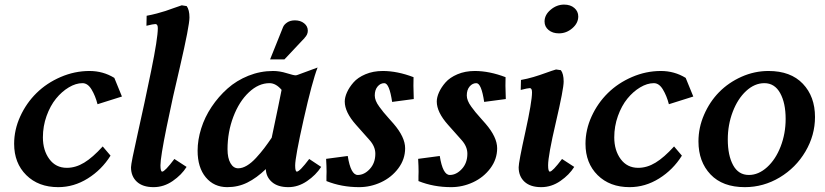

<svg xmlns="http://www.w3.org/2000/svg" viewBox="-20 -792 3501 815"><path d="M465.3 -461.4 497.6 -382.3 394 -349.6Q384.8 -385.3 368.7 -412.1Q352.5 -439 330.1 -439Q301.8 -439 272 -421.1Q242.2 -403.3 217.8 -373.3Q193.4 -343.3 177.7 -299.8Q162.1 -256.3 162.1 -209Q162.1 -153.8 189.5 -116.7Q216.8 -79.6 263.7 -79.6Q301.3 -79.6 337.4 -101.6Q373.5 -123.5 416 -170.4L449.2 -131.3Q411.6 -71.3 352.5 -34.4Q293.5 2.4 227.1 2.4Q143.1 2.4 91.6 -48.6Q40 -99.6 40 -181.6Q40 -241.2 65.9 -297.9Q91.8 -354.5 135 -397Q178.2 -439.5 237.5 -465.1Q296.9 -490.7 359.9 -490.7Q417.5 -490.7 465.3 -461.4Z M751.5 -769.5 772.5 -766.1Q784.2 -750 784.2 -717.8Q784.2 -682.6 744.1 -509.3Q713.4 -381.8 687.3 -252.9Q661.1 -124 661.1 -90.3Q661.1 -63.5 668.5 -63.5Q679.7 -63.5 720.2 -117.2L772 -83.5Q751 -49.8 713.1 -23.7Q675.3 2.4 631.8 2.4Q585.9 2.4 561 -20.5Q536.1 -43.5 536.1 -82Q536.1 -98.6 564.7 -225.8Q593.3 -353 621.6 -491.2Q649.9 -629.4 649.9 -672.4Q649.9 -689.9 639.6 -689.9Q630.4 -689.9 601.6 -682.6L602.5 -725.1Q624 -729 646.2 -734.9Q668.5 -740.7 682.4 -745.4Q696.3 -750 718.5 -758.1Q740.7 -766.1 751.5 -769.5Z M1204.1 2.4Q1159.2 2.4 1134.3 -19.3Q1109.4 -41 1108.4 -74.2Q1069.3 -36.6 1030 -17.1Q990.7 2.4 944.8 2.4Q888.2 2.4 853.5 -39.3Q818.8 -81.1 818.8 -152.3Q818.8 -198.2 834 -246.6Q849.1 -294.9 878.2 -338.4Q907.2 -381.8 945.6 -416Q983.9 -450.2 1034.4 -470.5Q1085 -490.7 1139.2 -490.7Q1167 -490.7 1196.8 -481.4Q1226.6 -472.2 1234.4 -472.2Q1237.8 -472.2 1243.2 -474.1L1328.1 -505.4Q1305.2 -446.3 1269 -285.6Q1232.9 -125 1232.9 -89.4Q1232.9 -63.5 1240.2 -63.5Q1252 -63.5 1292.5 -117.2L1343.3 -83.5Q1320.8 -48.8 1283.2 -23.2Q1245.6 2.4 1204.1 2.4ZM1135.7 -210.9 1133.3 -207.5Q1166.5 -364.3 1175.3 -410.6Q1150.9 -439 1124 -439Q1077.6 -439 1036.4 -400.1Q995.1 -361.3 970.5 -296.4Q945.8 -231.4 945.8 -158.7Q945.8 -121.1 958.3 -99.4Q970.7 -77.6 991.2 -77.6Q1008.8 -77.6 1028.1 -89.1Q1047.4 -100.6 1066.9 -121.8Q1086.4 -143.1 1101.8 -163.3Q1117.2 -183.6 1135.7 -210.9ZM1187.5 -540H1126.5L1181.6 -677.2Q1186 -688 1199.2 -696.8Q1212.4 -705.6 1231.9 -705.6Q1255.4 -705.6 1271 -693.1Q1286.6 -680.7 1286.6 -661.6Q1286.6 -645 1272.9 -631.3H1273.4Q1232.4 -588.4 1187.5 -540Z M1498.5 -49.3Q1526.4 -49.3 1549.8 -74.7Q1573.2 -100.1 1573.2 -139.6Q1573.2 -169.9 1548.8 -197.3Q1546.4 -199.7 1491.2 -262.2Q1443.4 -315.9 1443.4 -360.8Q1443.4 -378.9 1452.9 -400.1Q1462.4 -421.4 1480.5 -442.1Q1498.5 -462.9 1531.2 -476.8Q1564 -490.7 1605 -490.7Q1666.5 -490.7 1735.4 -464.4Q1734.9 -454.1 1734.9 -427.7Q1734.9 -422.9 1736.3 -371.6L1644.5 -359.4Q1632.8 -439 1611.3 -439Q1594.7 -439 1582.8 -424.8Q1570.8 -410.6 1570.8 -386.7Q1570.8 -376 1575.4 -364.3Q1580.1 -352.5 1590.1 -338.9Q1600.1 -325.2 1607.7 -315.9Q1615.2 -306.6 1630.1 -290Q1645 -273.4 1650.4 -267.1Q1699.7 -210 1699.7 -162.6Q1699.7 -116.2 1670.9 -77.6Q1642.1 -39.1 1597.4 -18.3Q1552.7 2.4 1504.4 2.4Q1429.7 2.4 1365.7 -23.4V-44.4Q1365.7 -47.9 1366 -54.2Q1366.2 -60.5 1366.2 -63.5Q1366.2 -85.4 1364.3 -117.7L1456.1 -129.9Q1468.8 -49.3 1498.5 -49.3Z M1889.2 -49.3Q1917 -49.3 1940.4 -74.7Q1963.9 -100.1 1963.9 -139.6Q1963.9 -169.9 1939.5 -197.3Q1937 -199.7 1881.8 -262.2Q1834 -315.9 1834 -360.8Q1834 -378.9 1843.5 -400.1Q1853 -421.4 1871.1 -442.1Q1889.2 -462.9 1921.9 -476.8Q1954.6 -490.7 1995.6 -490.7Q2057.1 -490.7 2126 -464.4Q2125.5 -454.1 2125.5 -427.7Q2125.5 -422.9 2127 -371.6L2035.2 -359.4Q2023.4 -439 2002 -439Q1985.4 -439 1973.4 -424.8Q1961.4 -410.6 1961.4 -386.7Q1961.4 -376 1966.1 -364.3Q1970.7 -352.5 1980.7 -338.9Q1990.7 -325.2 1998.3 -315.9Q2005.9 -306.6 2020.8 -290Q2035.6 -273.4 2041 -267.1Q2090.3 -210 2090.3 -162.6Q2090.3 -116.2 2061.5 -77.6Q2032.7 -39.1 1988 -18.3Q1943.4 2.4 1895 2.4Q1820.3 2.4 1756.3 -23.4V-44.4Q1756.3 -47.9 1756.6 -54.2Q1756.8 -60.5 1756.8 -63.5Q1756.8 -85.4 1754.9 -117.7L1846.7 -129.9Q1859.4 -49.3 1889.2 -49.3Z M2340.3 -497.1 2360.8 -494.1Q2372.6 -478.5 2372.6 -445.8Q2372.6 -414.1 2339.6 -272.9Q2306.6 -131.8 2306.6 -90.3Q2306.6 -63.5 2314 -63.5Q2325.2 -63.5 2365.7 -117.2L2417.5 -83.5Q2396.5 -49.8 2358.6 -23.7Q2320.8 2.4 2277.3 2.4Q2231.4 2.4 2206.5 -20.5Q2181.6 -43.5 2181.6 -82Q2181.6 -103.5 2210 -231.9Q2238.3 -360.4 2238.3 -399.9Q2238.3 -418 2229 -418Q2220.2 -418 2190.4 -410.2L2191.4 -452.6Q2218.8 -457.5 2244.4 -465.1Q2270 -472.7 2297.4 -482.7Q2324.7 -492.7 2340.3 -497.1ZM2374.5 -772.5Q2401.4 -772.5 2418 -758.1Q2434.6 -743.7 2434.6 -722.2Q2434.6 -693.8 2409.4 -672.1Q2384.3 -650.4 2352.5 -650.4Q2325.7 -650.4 2308.6 -664.6Q2291.5 -678.7 2291.5 -700.7Q2291.5 -729 2317.4 -750.7Q2343.3 -772.5 2374.5 -772.5Z M2890.6 -461.4 2922.9 -382.3 2819.3 -349.6Q2810.1 -385.3 2793.9 -412.1Q2777.8 -439 2755.4 -439Q2727.1 -439 2697.3 -421.1Q2667.5 -403.3 2643.1 -373.3Q2618.7 -343.3 2603 -299.8Q2587.4 -256.3 2587.4 -209Q2587.4 -153.8 2614.7 -116.7Q2642.1 -79.6 2689 -79.6Q2726.6 -79.6 2762.7 -101.6Q2798.8 -123.5 2841.3 -170.4L2874.5 -131.3Q2836.9 -71.3 2777.8 -34.4Q2718.8 2.4 2652.3 2.4Q2568.4 2.4 2516.8 -48.6Q2465.3 -99.6 2465.3 -181.6Q2465.3 -241.2 2491.2 -297.9Q2517.1 -354.5 2560.3 -397Q2603.5 -439.5 2662.8 -465.1Q2722.2 -490.7 2785.2 -490.7Q2842.8 -490.7 2890.6 -461.4Z M3242.2 -490.7Q3336.4 -490.7 3387.9 -436.5Q3439.5 -382.3 3439.5 -295.4Q3439.5 -217.8 3398.9 -148.9Q3358.4 -80.1 3289.6 -38.8Q3220.7 2.4 3141.6 2.4Q3047.4 2.4 2996.1 -51.5Q2944.8 -105.5 2944.8 -191.9Q2944.8 -250.5 2968.8 -305.4Q2992.7 -360.4 3032.5 -400.9Q3072.3 -441.4 3127.4 -466.1Q3182.6 -490.7 3242.2 -490.7ZM3224.6 -439Q3183.1 -439 3147.2 -405.8Q3111.3 -372.6 3090.3 -317.4Q3069.3 -262.2 3069.3 -200.2Q3069.3 -132.3 3092 -90.8Q3114.7 -49.3 3158.7 -49.3Q3199.7 -49.3 3236.1 -82.3Q3272.5 -115.2 3293.7 -170.2Q3314.9 -225.1 3314.9 -287.1Q3314.9 -355 3291.5 -397Q3268.1 -439 3224.6 -439Z"/></svg>

Font: Flanker
Style: Bold Italic
Weight: 700
Italic angle: -12°
Designer: Flanker
Version: Version 2.000